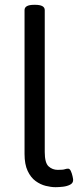

<svg xmlns="http://www.w3.org/2000/svg" viewBox="-20 -772 337 798"><path d="M211 6Q192 6 170 0.5Q148 -5 128 -19.5Q108 -34 95 -61.5Q82 -89 82 -132V-730Q82 -752 122 -752H126Q166 -752 166 -730V-140Q166 -95 182 -80.5Q198 -66 220 -66Q242 -66 249 -68.5Q256 -71 263 -71Q270 -71 274.5 -61Q279 -51 281.5 -39.5Q284 -28 284 -24Q284 -11 271.5 -4.5Q259 2 242 4Q225 6 211 6Z"/></svg>

Font: Asap
Style: Regular
Weight: 400
Designer: Pablo Cosgaya
Foundry: Omnibus-Type
Version: Version 3.001